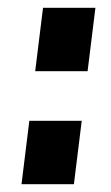

<svg xmlns="http://www.w3.org/2000/svg" viewBox="-20 -471 283 491"><path d="M90 -451H224L204 -289H70ZM55 -162H189L169 0H35Z"/></svg>

Font: Zilla Slab
Style: Bold Italic
Weight: 700
Italic angle: -6°
Designer: Typotheque.com
Foundry: Typotheque type foundry
Version: Version 1.1; 2017; ttfautohint (v1.6)